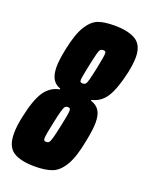

<svg xmlns="http://www.w3.org/2000/svg" viewBox="-143 -767 659 846"><g transform="rotate(20 186.0 -344.0)"><path d="M-9 -98Q-9 -133 1 -179Q19 -264 45 -302.5Q71 -341 115 -349V-353Q91 -361 79 -381.5Q67 -402 67 -438Q67 -470 78 -523Q94 -601 118 -638.5Q142 -676 171 -686Q200 -696 246 -696Q310 -696 345.5 -674.5Q381 -653 381 -596Q381 -567 372 -523Q354 -442 329.5 -402.5Q305 -363 261 -353V-349Q287 -341 300 -321.5Q313 -302 313 -265Q313 -234 302 -179Q287 -97 263 -56.5Q239 -16 207.5 -4Q176 8 127 8Q59 8 25 -14.5Q-9 -37 -9 -98ZM236 -493Q248 -552 248 -564Q248 -572 245.5 -574.5Q243 -577 236 -577Q227 -577 222.5 -572.5Q218 -568 213.5 -551.5Q209 -535 200 -493L195 -468Q187 -430 187 -421Q187 -413 190 -410.5Q193 -408 200 -408Q209 -408 213.5 -413Q218 -418 222.5 -434.5Q227 -451 236 -493ZM174 -200Q187 -259 187 -275Q187 -283 184 -285.5Q181 -288 175 -288Q166 -288 161.5 -282.5Q157 -277 152 -259.5Q147 -242 138 -200Q125 -141 125 -124Q125 -116 128 -113.5Q131 -111 137 -111Q146 -111 150.5 -116.5Q155 -122 160 -140Q165 -158 174 -200Z"/></g></svg>

Font: Saira Ultra Condensed Black
Style: Italic
Weight: 900
Width: 1
Italic angle: -12°
Designer: Hector Gatti with collaboration of the Omnibus-Type team
Foundry: Omnibus-Type
Version: Version 1.001; ttfautohint (v1.8)